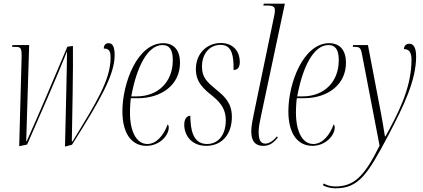

<svg xmlns="http://www.w3.org/2000/svg" viewBox="-20 -780 2289 1040"><path d="M332 14 370 4C523 -238 601 -375 601 -481C601 -526 590 -546 569 -546C554 -546 543 -539 542 -517C568 -517 579 -507 579 -468C579 -348 502 -225 373 -14H369C371 -112 377 -431 375 -531L345 -527C293 -404 176 -127 125 -16H122C126 -128 133 -395 138 -536H48L45 -526H62C93 -526 98 -522 97 -467L84 12L127 3C181 -119 296 -382 343 -502C343 -432 335 -109 332 14Z M773 10C846 10 894 -48 894 -88C894 -100 891 -104 888 -106C868 -49 828 0 778 0C719 0 684 -68 684 -170C684 -201 687 -240 689 -248H727C853 -248 955 -319 955 -440C955 -507 923 -546 864 -546C724 -546 643 -330 643 -177C643 -54 695 10 773 10ZM721 -258H691C720 -418 780 -536 860 -536C897 -536 916 -512 916 -454C916 -334 834 -258 721 -258Z M1097 10C1184 10 1236 -55 1236 -146C1236 -220 1200 -255 1152 -294C1103 -335 1074 -359 1074 -419C1074 -492 1118 -537 1174 -537C1228 -537 1242 -496 1245 -431C1245 -421 1245 -411 1245 -401C1266 -401 1279 -413 1279 -445C1279 -495 1249 -547 1176 -547C1103 -547 1041 -493 1041 -405C1041 -333 1084 -298 1131 -260C1185 -217 1203 -178 1203 -128C1203 -49 1162 0 1102 0C1040 0 1016 -50 1012 -125C1011 -134 1011 -144 1011 -153C996 -153 978 -141 978 -104C978 -51 1014 10 1097 10Z M1406 10C1443 10 1463 -9 1485 -35L1480 -41C1460 -17 1438 -2 1417 -2C1389 -2 1381 -27 1381 -66C1381 -90 1386 -116 1394 -153L1523 -760H1409L1406 -750H1430C1465 -750 1469 -739 1469 -722C1469 -719 1469 -715 1467 -703L1356 -169C1349 -134 1341 -99 1341 -69C1341 -23 1357 10 1406 10Z M1672 10C1745 10 1793 -48 1793 -88C1793 -100 1790 -104 1787 -106C1767 -49 1727 0 1677 0C1618 0 1583 -68 1583 -170C1583 -201 1586 -240 1588 -248H1626C1752 -248 1854 -319 1854 -440C1854 -507 1822 -546 1763 -546C1623 -546 1542 -330 1542 -177C1542 -54 1594 10 1672 10ZM1620 -258H1590C1619 -418 1679 -536 1759 -536C1796 -536 1815 -512 1815 -454C1815 -334 1733 -258 1620 -258Z M1797 240C1923 240 1971 166 2085 -50C2166 -205 2234 -344 2234 -474C2234 -525 2218 -543 2198 -543C2180 -543 2168 -532 2168 -514C2190 -514 2209 -504 2209 -457C2209 -299 2132 -158 2068 -41H2065C2058 -85 2051 -130 2042 -175L1973 -536H1893L1891 -526H1900C1927 -526 1934 -523 1941 -485L2036 9C1954 175 1898 230 1796 230C1771 230 1749 223 1734 214L1729 223C1746 234 1774 240 1797 240Z"/></svg>

Font: Noto Serif Display ExtraCondensed ExtraLight
Style: Italic
Weight: 200
Width: 2
Italic angle: -12°
Designer: Monotype Design Team
Foundry: Monotype Imaging Inc.
Version: Version 2.009